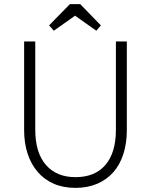

<svg xmlns="http://www.w3.org/2000/svg" viewBox="-20 -901 733 931"><path d="M346 10Q287 10 241 -10Q195 -30 163 -67Q131 -104 114 -155.5Q97 -207 97 -270V-700H151V-272Q151 -161 202.5 -101.5Q254 -42 346 -42Q440 -42 491 -101Q542 -160 542 -272V-700H595V-270Q595 -207 578.5 -155Q562 -103 530 -66.5Q498 -30 451.5 -10Q405 10 346 10ZM369 -881 469 -778 447 -752 344 -825 241 -752 218 -778 319 -881Z"/></svg>

Font: Tilda Sans Light
Style: Regular
Weight: 300
Designer: ParaType Ltd
Foundry: ParaType Ltd
Version: Version 1.009